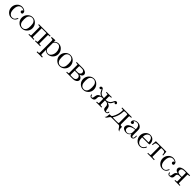

<svg xmlns="http://www.w3.org/2000/svg" viewBox="840 -3069 5871 5871"><g transform="rotate(45 3776.0 -133.5)"><path d="M423.8 -124Q423.8 -113.3 410.6 -87.4Q359.9 11.7 250 11.7Q155.3 11.7 89.8 -60.1Q25.9 -129.4 25.9 -225.1Q25.9 -323.2 89.4 -394.5Q154.8 -468.8 251.5 -468.8Q310.5 -468.8 356.4 -442.4Q411.6 -411.1 411.6 -356.4Q411.6 -307.6 364.3 -307.6Q343.8 -307.6 329.8 -321.3Q315.9 -335 315.9 -355.5Q315.9 -401.4 364.7 -403.8Q326.2 -441.9 252.9 -441.9Q223.6 -441.9 194.3 -425.3Q112.3 -379.4 112.3 -227.5Q112.3 -78.1 199.2 -31.2Q230 -14.6 259.3 -14.6Q314.5 -14.6 347.7 -45.9Q367.2 -64 385.7 -103.5Q400.4 -134.8 409.7 -134.8Q423.8 -134.8 423.8 -124Z M938.5 -223.6Q938.5 -126.5 870.6 -57.4Q802.7 11.7 706.1 11.7Q610.4 11.7 542.7 -57.9Q475.1 -127.4 475.1 -223.6Q475.1 -321.8 541.5 -394.5Q609.9 -468.8 707 -468.8Q803.7 -468.8 872.1 -394Q938.5 -321.3 938.5 -223.6ZM851.1 -232.4Q851.1 -332.5 823.7 -377.4Q782.7 -444.8 706.1 -444.8Q626 -444.8 586.4 -375Q561.5 -331.1 561.5 -232.4Q561.5 -131.3 588.4 -85Q628.9 -14.6 707 -14.6Q788.6 -14.6 828.1 -91.8Q851.1 -136.7 851.1 -232.4Z M1492.7 0.5Q1461.9 -2 1449.2 -2H1311Q1300.8 -2 1269.5 0.5V-29.8H1303.2Q1343.8 -29.8 1343.8 -51.3V-420.9H1136.7V-51.3Q1136.7 -43.9 1138.7 -39.6Q1143.1 -29.3 1211.9 -29.8V0.5Q1181.2 -2 1168.5 -2H1030.8Q1020 -2 988.8 0.5V-29.8H1022.5Q1063 -29.8 1063 -51.3V-399.9Q1063 -407.2 1061.5 -411.6Q1057.1 -420.9 988.8 -420.9V-451.2H1492.7V-420.9Q1487.8 -420.9 1477.5 -421.4Q1469.2 -421.4 1465.8 -421.4Q1424.3 -421.4 1419.4 -411.1Q1418 -407.7 1418 -399.9V-51.3Q1418 -43.9 1419.4 -39.6Q1424.3 -29.3 1492.7 -29.8Z M2058.1 -225.1Q2058.1 -127.9 1990.2 -58.1Q1922.4 11.7 1825.7 11.7Q1787.6 11.7 1750.5 -7.8Q1709 -29.3 1696.8 -62V127.4Q1696.8 147.9 1702.1 156.2Q1713.4 173.3 1777.8 169.9V202.1Q1695.3 199.7 1660.2 199.7Q1624.5 199.7 1543.5 202.1V169.9Q1561.5 170.9 1566.4 170.9Q1600.1 170.9 1610.4 164.1Q1625 154.8 1625 123.5V-365.7Q1625 -390.6 1621.1 -398.4Q1615.2 -410.6 1593.8 -416Q1582.5 -418.5 1543.5 -417.5V-450.7L1693.4 -461.9V-393.1Q1755.4 -461.9 1839.8 -461.9Q1932.1 -461.9 1996.6 -389.2Q2058.1 -318.8 2058.1 -225.1ZM1971.2 -225.1Q1971.2 -298.8 1938.5 -360.8Q1898.9 -436 1832 -436Q1744.6 -436 1696.8 -352.1V-118.7Q1696.8 -96.2 1711.4 -75.2Q1755.9 -11.7 1821.3 -11.7Q1892.1 -11.7 1935.1 -85.9Q1971.2 -148.4 1971.2 -225.1Z M2573.2 -223.6Q2573.2 -126.5 2505.4 -57.4Q2437.5 11.7 2340.8 11.7Q2245.1 11.7 2177.5 -57.9Q2109.9 -127.4 2109.9 -223.6Q2109.9 -321.8 2176.3 -394.5Q2244.6 -468.8 2341.8 -468.8Q2438.5 -468.8 2506.8 -394Q2573.2 -321.3 2573.2 -223.6ZM2485.8 -232.4Q2485.8 -332.5 2458.5 -377.4Q2417.5 -444.8 2340.8 -444.8Q2260.7 -444.8 2221.2 -375Q2196.3 -331.1 2196.3 -232.4Q2196.3 -131.3 2223.1 -85Q2263.7 -14.6 2341.8 -14.6Q2423.3 -14.6 2462.9 -91.8Q2485.8 -136.7 2485.8 -232.4Z M3078.1 -123Q3078.1 -67.4 3023.4 -31.7Q2975.1 0 2912.1 0H2623.5V-29.8Q2651.4 -28.8 2651.4 -28.8Q2696.3 -28.8 2697.8 -45.9Q2697.8 -47.9 2697.8 -52.7V-397.9Q2697.8 -406.7 2696.8 -409.7Q2689.9 -423.3 2623.5 -420.4V-450.7H2893.1Q2953.6 -450.7 3002 -422.9Q3059.1 -390.6 3059.1 -337.4Q3059.1 -266.1 2959 -236.3Q3008.3 -225.6 3040.5 -197.8Q3078.1 -166 3078.1 -123ZM2978.5 -337.4Q2978.5 -372.6 2953.1 -396.7Q2927.7 -420.9 2888.2 -420.9H2794.4Q2776.4 -420.9 2772 -417.5Q2767.6 -414.1 2767.6 -399.4V-249H2871.1Q2916 -249 2947.3 -274.2Q2978.5 -299.3 2978.5 -337.4ZM2996.6 -123.5Q2996.6 -162.6 2971.2 -190.4Q2944.3 -219.7 2902.3 -219.7H2767.6V-50.8Q2767.6 -36.1 2772 -33Q2776.4 -29.8 2794.4 -29.8H2889.2Q2934.6 -29.8 2965.6 -56.6Q2996.6 -83.5 2996.6 -123.5Z M3592.3 -223.6Q3592.3 -126.5 3524.4 -57.4Q3456.5 11.7 3359.9 11.7Q3264.2 11.7 3196.5 -57.9Q3128.9 -127.4 3128.9 -223.6Q3128.9 -321.8 3195.3 -394.5Q3263.7 -468.8 3360.8 -468.8Q3457.5 -468.8 3525.9 -394Q3592.3 -321.3 3592.3 -223.6ZM3504.9 -232.4Q3504.9 -332.5 3477.5 -377.4Q3436.5 -444.8 3359.9 -444.8Q3279.8 -444.8 3240.2 -375Q3215.3 -331.1 3215.3 -232.4Q3215.3 -131.3 3242.2 -85Q3282.7 -14.6 3360.8 -14.6Q3442.4 -14.6 3481.9 -91.8Q3504.9 -136.7 3504.9 -232.4Z M4416 -61.5Q4416 -31.7 4397 -9.8Q4376 14.2 4342.8 14.2Q4282.2 14.2 4248.5 -13.7Q4216.8 -40 4216.8 -95.2Q4216.8 -99.6 4216.8 -108.4Q4217.3 -117.2 4217.3 -121.6Q4217.3 -164.6 4189 -195.8Q4158.7 -229.5 4112.3 -229.5H4065.9V-50.3Q4065.9 -43 4068.8 -38.1Q4074.2 -29.3 4141.6 -29.8V0.5Q4110.4 -2 4092.8 -2H3966.3Q3948.2 -2 3917.5 0.5V-29.8Q3985.4 -29.3 3990.7 -39.1Q3992.7 -43.5 3992.7 -50.3V-229.5H3946.8Q3899.9 -229.5 3869.6 -195.8Q3841.3 -164.6 3841.3 -121.6Q3841.3 -117.2 3841.8 -108.4Q3841.8 -99.6 3841.8 -95.2Q3841.8 -36.6 3805.7 -10.3Q3772.5 14.2 3715.8 14.2Q3683.1 14.2 3662.1 -9.8Q3642.6 -31.7 3642.6 -61.5Q3642.6 -77.1 3656.2 -77.1Q3667 -77.1 3669.9 -63Q3680.7 -9.8 3713.4 -9.8Q3741.7 -9.8 3752 -57.6Q3756.3 -85.9 3760.7 -113.8Q3766.1 -148.9 3775.9 -167.5Q3806.6 -226.1 3897.9 -244.1Q3838.4 -259.3 3806.2 -298.3Q3789.1 -319.3 3754.4 -389.6Q3747.1 -404.3 3741.2 -411.1Q3741.2 -409.2 3741.2 -407.7Q3741.2 -373.5 3703.1 -373.5Q3665 -373.5 3665 -408.7Q3665 -428.2 3680.7 -443.1Q3696.3 -458 3718.3 -458Q3745.6 -458 3763.7 -437.5Q3774.4 -425.3 3789.1 -393.6Q3823.2 -320.3 3864.7 -291.5Q3909.2 -260.7 3992.7 -257.8V-399.4Q3992.7 -408.2 3990.7 -412.1Q3986.3 -422.4 3942.9 -422.4Q3939.9 -422.4 3932.1 -421.9Q3923.8 -421.9 3917.5 -421.9V-452.1Q3948.2 -449.7 3966.3 -449.7H4092.8Q4110.8 -449.7 4141.6 -452.1V-421.9Q4135.3 -421.9 4127 -421.9Q4118.7 -422.4 4115.7 -422.4Q4072.8 -422.4 4067.9 -412.1Q4065.9 -408.2 4065.9 -399.4V-257.8Q4200.2 -262.7 4252 -357.4Q4262.2 -380.9 4286.1 -425.3Q4307.1 -458 4340.8 -458Q4362.3 -458 4377.9 -443.1Q4393.6 -428.2 4393.6 -408.7Q4393.6 -373.5 4356 -373.5Q4317.4 -373.5 4317.4 -407.7Q4317.4 -409.7 4317.9 -411.1Q4308.6 -401.4 4296.9 -375Q4280.3 -338.4 4278.3 -335.4Q4239.3 -264.2 4160.6 -244.1Q4252 -226.1 4282.7 -167.5Q4292.5 -148.9 4298.3 -113.8Q4302.7 -85.9 4306.6 -57.6Q4316.9 -9.8 4345.7 -9.8Q4368.2 -9.8 4378.4 -29.3Q4382.8 -37.6 4389.6 -66.9Q4392.1 -77.1 4402.3 -77.1Q4416 -77.1 4416 -61.5Z M5054.2 133.3Q5004.9 125 4982.9 97.7Q4977.1 90.3 4952.6 50.8Q4934.6 21.5 4922.9 12.7Q4905.8 0 4875 0H4589.4Q4558.6 0 4541.5 12.7Q4529.8 21.5 4511.7 50.8Q4483.4 96.7 4473.6 106Q4453.1 126 4410.2 133.3Q4459 101.1 4459 1Q4459 -2.9 4459 -12.2Q4458.5 -22.9 4458.5 -29.8Q4523.4 -29.8 4534.7 -33.2Q4556.2 -40 4577.6 -77.6Q4664.1 -226.6 4664.1 -400.4Q4664.1 -417 4643.6 -419.4Q4632.8 -420.9 4590.3 -420.9V-450.7H5007.3V-420.9Q5001.5 -420.9 4992.2 -420.9Q4983.9 -421.4 4980.5 -421.4Q4953.6 -421.4 4944.3 -418.5Q4928.2 -414.1 4928.2 -398.4V-72.3Q4928.2 -48.8 4934.3 -40.5Q4940.4 -32.2 4961.9 -30.3Q4971.2 -28.8 5005.9 -29.8Q5005.9 -22.9 5005.4 -12.7Q5005.4 -2.9 5005.4 1Q5005.4 101.1 5054.2 133.3ZM4854.5 -57.6V-390.6Q4854.5 -403.8 4852.5 -407.7Q4844.2 -420.9 4781.2 -420.9Q4718.3 -420.9 4710.4 -407.2Q4707.5 -402.3 4707 -381.3Q4702.1 -225.6 4634.8 -96.7Q4624.5 -80.1 4605 -46.4Q4604.5 -43.9 4604.5 -42Q4604.5 -34.7 4618.2 -32.7Q4641.1 -29.8 4717.8 -29.8Q4781.2 -29.8 4809.6 -31.7Q4827.1 -32.7 4833 -33.7Q4849.6 -36.6 4853 -43Q4854.5 -46.4 4854.5 -57.6Z M5528.3 -92.8Q5528.3 -52.2 5505.9 -24.4Q5481.9 5.9 5442.4 5.9Q5408.7 5.9 5385.7 -20.5Q5364.3 -44.4 5360.8 -79.1Q5343.8 -37.6 5306.6 -12.9Q5269.5 11.7 5224.1 11.7Q5161.6 11.7 5115.2 -12.7Q5057.1 -43 5057.1 -99.6Q5057.1 -187 5161.1 -235.8Q5225.1 -265.6 5353.5 -272.9V-311Q5353.5 -364.7 5325.7 -402.8Q5294.4 -444.8 5242.7 -444.8Q5167.5 -444.8 5129.9 -397Q5152.3 -397 5168 -384Q5183.6 -371.1 5183.6 -349.1Q5183.6 -328.6 5169.7 -314.9Q5155.8 -301.3 5134.8 -301.3Q5086.9 -301.3 5086.9 -349.6Q5086.9 -404.8 5140.1 -439Q5186.5 -468.8 5245.1 -468.8Q5334.5 -468.8 5388.2 -410.6Q5412.6 -384.3 5420.4 -353.5Q5425.8 -331.5 5425.8 -287.6V-79.1Q5425.8 -59.6 5435.1 -44.4Q5445.8 -26.4 5463.9 -26.4Q5502.4 -26.4 5502.4 -111.8Q5502.4 -125.5 5501.5 -150.9H5528.3ZM5353.5 -146.5V-251Q5270 -248 5211.4 -216.3Q5137.2 -176.3 5137.2 -101.1Q5137.2 -63 5164.8 -37.4Q5192.4 -11.7 5231 -11.7Q5285.2 -11.7 5320.3 -52.7Q5353.5 -91.3 5353.5 -146.5Z M5983.9 -124Q5983.9 -109.4 5966.8 -80.1Q5913.1 11.7 5809.6 11.7Q5712.9 11.7 5645.5 -61Q5579.6 -132.3 5579.6 -230Q5579.6 -324.7 5640.1 -395Q5703.6 -468.8 5796.9 -468.8Q5884.8 -468.8 5935.5 -408.7Q5983.9 -352.5 5983.9 -263.2Q5983.9 -236.3 5958 -236.3H5666Q5666 -135.3 5697.3 -85Q5741.2 -14.6 5815.4 -14.6Q5912.1 -14.6 5957 -122.6Q5962.9 -136.7 5970.7 -136.7Q5983.9 -136.7 5983.9 -124ZM5915 -268.1Q5914.1 -336.4 5889.6 -384.3Q5857.9 -444.8 5796.9 -444.8Q5776.9 -444.8 5752.9 -433.6Q5673.8 -396 5667.5 -268.1Z M6514.2 -295.9H6486.3Q6478.5 -382.8 6455.3 -401.9Q6432.1 -420.9 6336.9 -420.9Q6310.5 -420.9 6310.5 -404.3V-52.7Q6310.5 -45.4 6313.5 -39.6Q6319.3 -28.3 6416 -29.8V0.5Q6380.4 -2 6354.5 -2H6192.9Q6167 -2 6131.3 0.5V-29.8Q6137.7 -29.8 6149.4 -29.3Q6159.2 -29.3 6164.1 -29.3Q6228.5 -29.3 6233.9 -39.6Q6236.3 -43.9 6236.3 -52.7V-404.8Q6236.3 -420.9 6206.5 -420.9Q6114.3 -420.9 6091.6 -401.1Q6068.8 -381.3 6061 -295.9H6033.7L6047.9 -450.7H6500Z M6962.4 -124Q6962.4 -113.3 6949.2 -87.4Q6898.4 11.7 6788.6 11.7Q6693.8 11.7 6628.4 -60.1Q6564.5 -129.4 6564.5 -225.1Q6564.5 -323.2 6627.9 -394.5Q6693.4 -468.8 6790 -468.8Q6849.1 -468.8 6895 -442.4Q6950.2 -411.1 6950.2 -356.4Q6950.2 -307.6 6902.8 -307.6Q6882.3 -307.6 6868.4 -321.3Q6854.5 -335 6854.5 -355.5Q6854.5 -401.4 6903.3 -403.8Q6864.7 -441.9 6791.5 -441.9Q6762.2 -441.9 6732.9 -425.3Q6650.9 -379.4 6650.9 -227.5Q6650.9 -78.1 6737.8 -31.2Q6768.6 -14.6 6797.9 -14.6Q6853 -14.6 6886.2 -45.9Q6905.8 -64 6924.3 -103.5Q6939 -134.8 6948.2 -134.8Q6962.4 -134.8 6962.4 -124Z M7526.9 0.5Q7494.6 -2 7469.2 -2H7363.3Q7337.9 -2 7305.7 0.5V-29.8Q7374.5 -28.8 7378.4 -38.1Q7380.9 -42.5 7380.9 -51.3V-209H7302.2Q7211.4 -209 7211.4 -121.6Q7211.4 -117.2 7211.9 -108.4Q7211.9 -99.6 7211.9 -95.2Q7211.9 -39.6 7180.2 -13.7Q7146.5 14.2 7085.9 14.2Q7053.2 14.2 7032.2 -9.8Q7012.7 -31.7 7012.7 -61.5Q7012.7 -77.1 7026.4 -77.1Q7037.1 -77.1 7040 -63Q7050.3 -9.8 7083.5 -9.8Q7111.8 -9.8 7122.1 -57.6Q7126.5 -85.9 7130.9 -113.8Q7136.7 -149.4 7146 -167.5Q7166 -205.1 7215.8 -224.6Q7101.6 -256.8 7101.6 -330.6Q7101.6 -388.7 7169.9 -422.4Q7226.6 -450.7 7294.9 -450.7H7526.9V-420.4Q7458.5 -422.4 7454.1 -410.6Q7452.6 -405.8 7452.6 -397.5V-51.3Q7452.6 -33.7 7474.6 -30.8Q7484.9 -29.3 7502.4 -29.3Q7495.1 -29.3 7526.9 -29.8ZM7380.9 -238.8V-399.4Q7380.9 -414.1 7376.5 -417.5Q7372.1 -420.9 7354 -420.9H7304.2Q7185.1 -420.9 7185.1 -330.6Q7185.1 -238.8 7305.2 -238.8Z"/></g></svg>

Font: Kurinto Book Core
Style: Regular
Weight: 400
Designer: Kurinto was developed by Clint Goss from a range of fonts that are compatible with the SIL Open Font License Version 1.1
Foundry: Clinton F. Goss
Version: Version 2.196; July 25, 2020